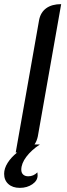

<svg xmlns="http://www.w3.org/2000/svg" viewBox="-32 -729 326 929"><path d="M71 92Q71 107 80 115.5Q89 124 105 124Q130 124 149 105L150 120Q150 145 124.5 162.5Q99 180 64 180Q29 180 8.5 161.5Q-12 143 -12 112Q-12 86 5 59Q22 32 51 9H44L157 -631Q164 -669 191.5 -689Q219 -709 264 -709L151 -69Q146 -46 135 -30H161Q120 -3 95.5 29.5Q71 62 71 92Z"/></svg>

Font: K2D
Style: Italic
Weight: 400
Italic angle: -10°
Designer: Katatrad Aksorn Co.,Ltd.
Foundry: Cadson Demak Co.,Ltd.
Version: Version 1.000; ttfautohint (v1.6)